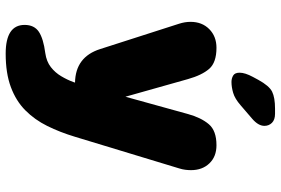

<svg xmlns="http://www.w3.org/2000/svg" viewBox="-172 -554 964 659"><g transform="rotate(90 309.5 -224.0)"><path d="M163.5 238Q65 238 65 173Q65 140 88.5 124.2Q112 108.5 162 102Q190.5 98 209.8 83Q229 68 241.2 47.2Q253.5 26.5 261 6L263 0Q175 -1.5 148 -86L61 -357Q54.5 -377 54.5 -396.5Q54.5 -436 79.5 -460.8Q104.5 -485.5 143.5 -485.5Q194 -485.5 215.8 -460.5Q237.5 -435.5 251 -387.5L311.5 -173L371 -388Q383.5 -433 405.8 -459.2Q428 -485.5 478 -485.5Q517 -485.5 540.2 -461.2Q563.5 -437 563.5 -398Q563.5 -388.5 562.2 -378.5Q561 -368.5 557.5 -357.5L449 0Q433.5 51.5 412 95Q390.5 138.5 358.2 170.5Q326 202.5 278.5 220.2Q231 238 163.5 238ZM261 -537Q248.5 -537 238.8 -542.8Q229 -548.5 229 -565Q229 -583.5 243.5 -610.5L253.5 -629Q274 -666.5 294.2 -676.5Q314.5 -686.5 352.5 -686.5H370Q390.5 -686.5 401 -676Q411.5 -665.5 411.5 -650Q411.5 -629 387 -608L341 -568.5Q318 -548.5 298.2 -542.8Q278.5 -537 261 -537Z"/></g></svg>

Font: Sono ExtraLight Monospace ExtraBold
Style: Regular
Weight: 800
Version: Version 2.112